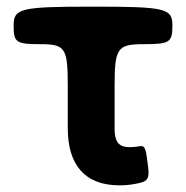

<svg xmlns="http://www.w3.org/2000/svg" viewBox="-20 -548 560 578"><path d="M340 10C359 10 375 8 390 5C429 -2 431 -11 424 -60C418 -108 415 -111 395 -107C388 -106 380 -105 369 -105C335 -105 325 -125 325 -160V-288C325 -403 333 -415 412 -415C491 -415 499 -420 499 -472C499 -523 477 -528 260 -528C43 -528 21 -523 21 -472C21 -420 28 -415 102 -415C177 -415 184 -403 184 -289V-162C184 -52 235 10 340 10Z"/></svg>

Font: Asimov Print
Style: A
Weight: 500
Designer: Google
Version: Version 2.000980: 2014